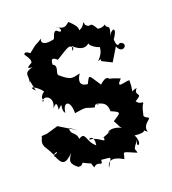

<svg xmlns="http://www.w3.org/2000/svg" viewBox="-142 -848 898 1004"><g transform="rotate(-20 307.0 -346.0)"><path d="M321 -106C324 -77 297 -119 256 -124C224 -123 281 -157 270 -85C224 -121 243 -176 198 -147C196 -186 164 -181 166 -212C167 -223 167 -219 206 -192L113 -249L48 -230L17 -228C23 -222 -2 -202 13 -171C36 -135 57 -92 45 -102C41 -133 92 -122 44 -112C69 -46 87 -49 133 -92C108 -57 102 -41 149 -7C137 -50 142 15 172 -24C233 9 202 -21 221 20C250 -11 267 38 268 -5C327 3 327 -11 292 49C306 -22 383 35 383 33C399 -5 372 -12 459 25C458 -6 433 20 493 -56C441 8 510 2 476 -65C542 -58 532 -76 526 -77C578 -37 513 -70 570 -115C594 -133 554 -127 554 -150C555 -133 560 -192 577 -209C575 -221 562 -204 542 -231C603 -265 537 -254 571 -295C524 -284 567 -286 544 -286C549 -330 548 -298 549 -346C526 -349 461 -319 510 -370C439 -398 433 -394 463 -363C454 -403 439 -408 402 -375C356 -441 363 -452 338 -401C335 -402 274 -401 317 -468C271 -458 266 -450 212 -495C194 -509 229 -536 204 -558C210 -544 172 -593 201 -543C194 -609 223 -585 234 -574C314 -623 313 -626 332 -607C324 -584 318 -588 328 -616C347 -598 384 -571 415 -602C405 -592 448 -563 463 -562C462 -506 402 -484 445 -501V-490L499 -463L543 -536C565 -480 617 -533 569 -546C545 -525 547 -564 545 -574C591 -639 548 -633 532 -592C561 -663 531 -634 528 -661C538 -674 519 -648 486 -655C452 -715 461 -666 430 -697C425 -736 429 -690 391 -681C390 -686 404 -694 354 -741C335 -730 329 -709 280 -739C313 -728 307 -690 281 -719C261 -727 258 -689 250 -682C176 -665 180 -702 192 -710C132 -672 179 -710 109 -654C143 -624 86 -690 79 -659C125 -597 81 -606 101 -609C104 -605 43 -585 97 -583C28 -568 77 -539 47 -499C64 -532 57 -520 71 -462C31 -500 81 -483 110 -443C65 -411 108 -393 83 -396C101 -430 156 -398 125 -343C134 -352 157 -382 149 -327C191 -371 153 -323 176 -300C183 -362 225 -356 223 -281C302 -294 276 -286 331 -274C341 -310 370 -258 342 -289C396 -280 399 -257 401 -227C458 -203 444 -202 399 -172C420 -139 412 -133 440 -116C412 -140 360 -145 350 -125C399 -145 336 -116 319 -111Z"/></g></svg>

Font: Asimov Aggro
Style: Medium
Weight: 500
Designer: Google
Version: Version 2.000980; 2014